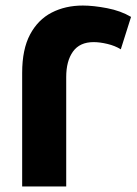

<svg xmlns="http://www.w3.org/2000/svg" viewBox="-20 -673 493 693"><path d="M60 0V-410Q60 -495 88.5 -548.5Q117 -602 166.5 -627.5Q216 -653 279 -653Q317 -653 366.5 -643.5Q416 -634 453 -612L416 -495Q395 -508 367.5 -514.5Q340 -521 318 -521Q268 -521 243.5 -487Q219 -453 219 -395V0Z"/></svg>

Font: Braah One
Style: Regular
Weight: 400
Designer: Ashish Kumar
Foundry: Ashish Kumar
Version: Version 1.001; ttfautohint (v1.8.4.7-5d5b);gftools[0.9.29]